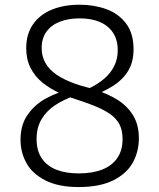

<svg xmlns="http://www.w3.org/2000/svg" viewBox="-20 -762 660 795"><path d="M65 -183Q65 -246.5 96 -289.2Q127 -332 173.5 -356.2Q220 -380.5 277.5 -395.5L317 -374Q301.5 -370 283.5 -363.5Q241 -348 207.8 -326.2Q174.5 -304.5 153 -269.8Q131.5 -235 131.5 -186.5Q131.5 -138 153 -106.2Q174.5 -74.5 213.5 -59.2Q252.5 -44 306 -44Q363 -44 403.5 -60Q444 -76 465.8 -107.8Q487.5 -139.5 487.5 -186.5Q487.5 -222 474.8 -246.8Q462 -271.5 436 -289.8Q410 -308 366.5 -325.5Q348.5 -332.5 328.5 -339.5Q308.5 -346.5 286.5 -353.5Q261.5 -361.5 236 -372.5Q190 -392.5 157.2 -418.8Q124.5 -445 106.5 -480.8Q88.5 -516.5 88.5 -562.5Q88.5 -620.5 116.5 -661Q144.5 -701.5 194.5 -722Q244.5 -742.5 310 -742.5Q369.5 -742.5 420 -724.2Q470.5 -706 501.8 -665Q533 -624 533 -558.5Q533 -505.5 510.8 -468.8Q488.5 -432 448.8 -406.8Q409 -381.5 346.5 -357.5L297 -375Q321.5 -383.5 350.5 -397Q386.5 -414.5 412.5 -437Q438.5 -459.5 453 -488.8Q467.5 -518 467.5 -554Q467.5 -597 448 -626.5Q428.5 -656 393.2 -671Q358 -686 310 -686Q263 -686 227.5 -672Q192 -658 172.2 -630.5Q152.5 -603 152.5 -563.5Q152.5 -529 167.8 -501.8Q183 -474.5 213.5 -453.2Q244 -432 290.5 -415.5Q314.5 -407 338 -401Q352.5 -397.5 372 -391Q426 -374 466.2 -349Q506.5 -324 530.8 -284.8Q555 -245.5 555 -190Q555 -134 529.8 -88.5Q504.5 -43 448.8 -15.2Q393 12.5 306 12.5Q222 12.5 168 -15Q114 -42.5 89.5 -86.8Q65 -131 65 -183Z"/></svg>

Font: Monaspace Xenon Var
Style: Regular
Weight: 400
Designer: Riley Cran and the Lettermatic Team
Version: Version 1.000 (Monaspace Xenon Var)